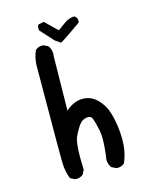

<svg xmlns="http://www.w3.org/2000/svg" viewBox="-115 -844 730 918"><g transform="rotate(-15 250.0 -385.0)"><path d="M103 -94.2Q102.5 -107.9 102.5 -192.1Q102.5 -276.4 104 -557.6Q104 -562.5 104 -567.1Q104 -571.8 104.2 -578.9Q104.5 -585.9 105.7 -595.2Q106.9 -604.5 108.9 -613.3Q112.8 -630.9 120.6 -647.9L121.6 -648.4Q134.8 -660.2 154.3 -660.2Q157.2 -660.2 161.6 -659.7L183.1 -648.9L184.1 -647.5Q195.8 -630.9 195.8 -608.4Q195.8 -602.1 194.8 -595.2L190.9 -328.6Q210 -345.7 231.2 -355Q252.4 -364.3 274.4 -364.3Q317.4 -364.3 348.6 -332Q373 -306.6 385 -274.7Q397 -242.7 403.8 -195.8Q408.7 -162.6 408.7 -130.4Q408.7 -116.7 407.7 -103Q404.8 -57.1 386.2 -14.2L385.3 -13.7Q372.1 -2 352.5 -2Q349.6 -2 345.2 -2.4L323.7 -13.2L322.8 -14.2Q310.1 -31.2 310.1 -52.7V-53.2Q318.8 -114.3 318.8 -153.8Q318.8 -178.7 315.4 -195.8Q306.2 -239.7 298.3 -259.3Q292.5 -272.9 277.3 -272.9Q274.4 -272.9 271.5 -272.5Q249 -269.5 235.8 -252.4Q221.2 -234.4 204.1 -198.7Q191.4 -172.9 191.4 -95.7Q191.4 -69.3 192.9 -36.1L182.1 -14.2Q173.3 -6.8 165 -4.4Q156.7 -2 151.1 -2Q145.5 -2 141.1 -2.4L118.7 -13.7Q104 -51.8 103 -94.2ZM158.7 -734.4V-753.4L164.6 -762.7L191.4 -767.6L250.5 -710Q269 -722.7 287.6 -736.8Q309.6 -753.4 336.4 -755.4H338.4Q342.8 -752.4 344.7 -750.5Q353 -742.2 353 -731.4Q353 -727.5 351.6 -721.2Q324.2 -702.6 299.8 -685.1Q275.4 -667.5 246.1 -649.9L219.2 -668Z"/></g></svg>

Font: Bakudai
Style: Medium
Weight: 500
Version: Version 1.48